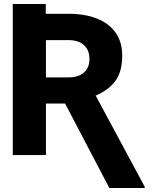

<svg xmlns="http://www.w3.org/2000/svg" viewBox="-20 -776 788 961"><path d="M209 -755.9V-707H322.3Q405.3 -707 465.8 -682.9Q526.4 -658.7 559.1 -611.8Q591.8 -564.9 591.8 -498Q591.8 -418.5 557.9 -371.8Q523.9 -325.2 459 -297.4L704.1 158.2V165H527.3L305.7 -257.8H210V0H43.9V-755.9ZM322.3 -388.7Q373 -388.7 400.4 -413.1Q427.7 -437.5 427.7 -480.5Q427.7 -524.9 400.6 -550Q373.5 -575.2 322.3 -575.2H210V-388.7Z"/></svg>

Font: Pretendard GOV ExtraBold
Style: Regular
Weight: 800
Designer: Base glyphs from Inter by Rasmus Andersson; Hangeul glyphs from Noto Sans CJK(Source Han Sans) by Jang Soo-young and Kan
Foundry: Kil Hyung-jin
Version: Version 1.309